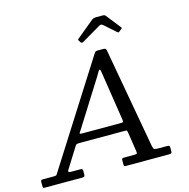

<svg xmlns="http://www.w3.org/2000/svg" viewBox="-184 -1105 1219 1236"><g transform="rotate(-15 425.0 -487.0)"><path d="M427 -845 419.5 -857Q415 -862.5 415.8 -864.5Q416.5 -866.5 423 -872L537 -966Q547.5 -974.5 565 -974.5H607.5Q617.5 -974.5 621.5 -972.5Q625.5 -970.5 629 -966L704.5 -870Q707.5 -866.5 707.5 -865Q707.5 -863.5 702.5 -859.5L688 -847.5Q681.5 -842 679.5 -842.2Q677.5 -842.5 672 -847L595 -915Q584 -924.5 570 -915.5L444.5 -842Q434.5 -835.5 427 -845ZM-50 -17V-36Q-50 -47 -48 -51Q-46 -55 -35 -55H39Q53 -55 56.2 -59.5Q59.5 -64 64.5 -72L496 -751Q500.5 -758 504.8 -761.5Q509 -765 521.5 -765H554Q567.5 -765 571.8 -761.8Q576 -758.5 578 -747L697.5 -80Q701 -62 707.2 -58.5Q713.5 -55 735 -55H793Q804 -55 807 -51.8Q810 -48.5 810 -37V-17Q810 -6 806.2 -3Q802.5 0 791 0H503Q493.5 0 491.8 -3.5Q490 -7 490 -16.5V-39Q490 -51 493.8 -53Q497.5 -55 509.5 -55H570Q586.5 -55 590.5 -58Q594.5 -61 592 -75L572 -206Q570 -219 563.8 -219.5Q557.5 -220 543 -220H256Q243.5 -220 236.8 -218.8Q230 -217.5 225.5 -210L139 -72Q134 -64 135.8 -59.5Q137.5 -55 153 -55H213Q221.5 -55 225.8 -52.5Q230 -50 230 -41V-19Q230 -6.5 226.5 -3.2Q223 0 210 0H-36Q-47.5 0 -48.8 -3Q-50 -6 -50 -17ZM473.5 -604 281.5 -299Q274 -287 269.8 -281Q265.5 -275 289 -275H538Q557 -275 558.8 -278.5Q560.5 -282 558 -298L510.5 -606Q507.5 -625.5 506 -633.8Q504.5 -642 499 -642Q495 -642 489 -630.5Q483 -619 473.5 -604Z"/></g></svg>

Font: Besley*
Style: Italic
Weight: 400
Italic angle: -13°
Designer: Owen Earl
Foundry: indestructible type*
Version: Version 2.000; ttfautohint (v1.8.3)